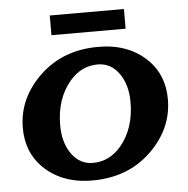

<svg xmlns="http://www.w3.org/2000/svg" viewBox="-51 -746 788 806"><g transform="rotate(-5 343.0 -343.0)"><path d="M188 -695.8H500.5V-612.8H188ZM314.9 -63.5Q384.8 -63.5 433.6 -121.1Q494.1 -192.9 494.1 -304.7Q494.1 -376.5 460.9 -424.3Q426.3 -473.6 370.6 -473.6Q300.8 -473.6 252 -416Q191.4 -344.2 191.4 -232.4Q191.4 -160.6 224.6 -112.8Q259.3 -63.5 314.9 -63.5ZM306.2 9.8Q177.2 9.8 98.1 -69.3Q34.2 -134.3 34.2 -234.4Q34.2 -360.4 133.8 -455.1Q231 -546.9 379.4 -546.9Q508.3 -546.9 587.4 -467.8Q651.4 -402.8 651.4 -302.7Q651.4 -176.8 551.8 -82Q454.6 9.8 306.2 9.8Z"/></g></svg>

Font: Klaudia
Style: Bold
Weight: 700
Designer: Wojciech Kalinowski "wmk69" (wmk69@o2.pl)
Foundry: Wojciech Kalinowski "wmk69" (wmk69@o2.pl)
Version: Version 3.1.0; 2021-05-10